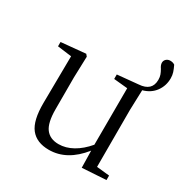

<svg xmlns="http://www.w3.org/2000/svg" viewBox="-164 -847 976 1002"><g transform="rotate(30 324.0 -346.0)"><path d="M262 14Q188 14 151.5 -32Q115 -78 116 -185L119 -467L34 -478V-504L181 -518L191 -506L187 -379V-187Q187 -106 213 -71.5Q239 -37 291 -37Q334 -37 376 -60.5Q418 -84 455 -128L456 -469L373 -477V-504L498 -516Q575 -521 575 -588Q575 -605 570.5 -617.5Q566 -630 558 -644Q546 -661 546 -675Q546 -688 555.5 -697Q565 -706 580 -706Q596 -706 607 -698Q617 -677 622 -661.5Q627 -646 627 -627Q627 -582 601.5 -547Q576 -512 529 -499L525 -379V-35L602 -27V0L458 9L456 -93Q371 14 262 14Z"/></g></svg>

Font: GL-CurulMinamoto Light
Style: Regular
Weight: 300
Designer: Eunice (kana); Ryoko NISHIZUKA 西塚涼子 (ideographs); Frank Grießhammer (Latin, Greek & Cyrillic); Wenlong ZHANG
Foundry: Gutenberg Labo; Adobe
Version: Version 1.002